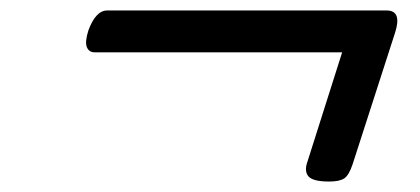

<svg xmlns="http://www.w3.org/2000/svg" viewBox="-20 -498 803 367"><path d="M609 -151Q578 -151 569.5 -161Q561 -171 568 -190L634 -398H161Q150 -398 146 -408Q142 -418 149 -440Q163 -478 185 -478H719Q749 -478 735 -435L654 -184Q647 -163 638 -157Q629 -151 609 -151Z"/></svg>

Font: Playwrite RO
Style: Regular
Weight: 400
Designer: Veronika Burian, José Scaglione
Foundry: TypeTogether
Version: Version 1.002